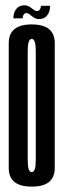

<svg xmlns="http://www.w3.org/2000/svg" viewBox="-20 -698 241 722"><path d="M99.4 3.8Q12.9 3.8 12.9 -66.2Q12.9 -136.2 12.9 -300.6Q12.9 -464.9 12.9 -535.6Q12.9 -606.2 99.4 -606.2Q185.9 -606.2 185.9 -535.6Q185.9 -464.9 185.9 -300.6Q185.9 -136.2 185.9 -66.2Q185.9 3.8 99.4 3.8ZM99.4 -50.8Q114.5 -50.8 114.5 -94.8Q114.5 -138.9 114.5 -300.6Q114.5 -462.3 114.5 -507Q114.5 -551.7 99.4 -551.7Q84.2 -551.7 84.2 -507Q84.2 -462.3 84.2 -300.6Q84.2 -138.9 84.2 -94.8Q84.2 -50.8 99.4 -50.8ZM126.1 -626.2Q118.2 -626.2 111.8 -629.6Q105.3 -632.9 99.7 -637.5Q94.1 -642.2 89.2 -645.5Q84.4 -648.8 80.1 -648.8Q74.5 -648.8 71.2 -645.8Q67.9 -642.8 66.6 -638.2Q65.2 -633.6 65.2 -629.1H30.3Q30.3 -635.8 31.7 -642.8Q33.1 -649.8 36 -656.1Q39 -662.3 43.8 -667.3Q48.7 -672.3 55.8 -675.2Q62.9 -678.1 72.7 -678.1Q80.5 -678.1 86.9 -674.9Q93.3 -671.7 98.8 -667.2Q104.2 -662.8 109.3 -659.5Q114.4 -656.3 119 -656.3Q124.1 -656.3 127.3 -659.3Q130.6 -662.3 132.2 -667Q133.9 -671.7 133.9 -676.1H168.4Q168.4 -669.4 167.1 -662.2Q165.7 -655.1 162.7 -648.8Q159.8 -642.4 154.9 -637.2Q150.1 -632.1 143 -629.2Q135.9 -626.2 126.1 -626.2Z"/></svg>

Font: Anybody UltraCondensed Thin
Style: Regular
Weight: 100
Width: 1
Designer: Tyler Finck
Foundry: Etcetera Type Company
Version: Version 1.110